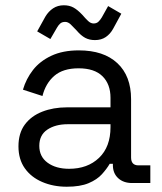

<svg xmlns="http://www.w3.org/2000/svg" viewBox="-20 -694 615 728"><path d="M233 14Q182 14 140 -4Q98 -22 74 -56Q50 -90 50 -139Q50 -189 74 -221.5Q98 -254 140 -270.5Q182 -287 234 -287H399V-323Q399 -375 368.5 -405Q338 -435 278 -435Q219 -435 186 -406.5Q153 -378 141 -330L67 -354Q79 -395 105 -428.5Q131 -462 174.5 -482.5Q218 -503 279 -503Q373 -503 425 -454.5Q477 -406 477 -318V-97Q477 -67 505 -67H550V0H481Q448 0 428 -18.5Q408 -37 408 -68V-73H396Q385 -54 366.5 -33.5Q348 -13 316 0.5Q284 14 233 14ZM242 -54Q312 -54 355.5 -95.5Q399 -137 399 -212V-223H237Q190 -223 159.5 -202.5Q129 -182 129 -141Q129 -100 160.5 -77Q192 -54 242 -54ZM171 -546 121 -575 152 -631Q164 -651 181.5 -662.5Q199 -674 222 -674Q243 -674 258.5 -665.5Q274 -657 292 -638Q304 -624 314 -614.5Q324 -605 335 -605Q346 -605 353 -611.5Q360 -618 366 -628L390 -671L440 -642L409 -585Q398 -565 381 -553.5Q364 -542 340 -542Q319 -542 303 -550.5Q287 -559 270 -579Q258 -592 248 -601.5Q238 -611 227 -611Q215 -611 208 -604.5Q201 -598 196 -589Z"/></svg>

Font: Space Grotesk
Style: Regular
Weight: 400
Designer: Florian Karsten
Foundry: Florian Karsten
Version: Version 2.000